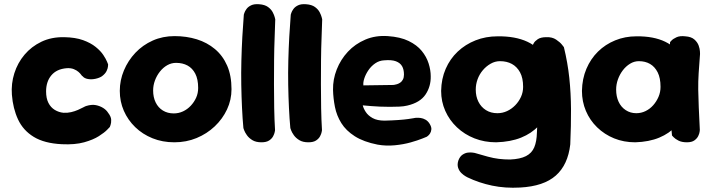

<svg xmlns="http://www.w3.org/2000/svg" viewBox="-20 -670 3352 904"><path d="M271 9Q189 5 139 -25.5Q89 -56 65 -107.5Q41 -159 36 -224Q32 -276 47.5 -325Q63 -374 95.5 -412.5Q128 -451 175 -473.5Q222 -496 282 -495Q335 -494 371 -481Q407 -468 430.5 -449Q454 -430 466.5 -411Q479 -392 484 -379.5Q489 -367 489 -367Q489 -367 488.5 -358Q488 -349 482 -336Q476 -323 460 -311Q448 -303 429.5 -299Q411 -295 394 -298Q377 -301 369 -311Q367 -311 362.5 -317.5Q358 -324 349.5 -331.5Q341 -339 327.5 -344.5Q314 -350 295 -349Q270 -347 252 -338.5Q234 -330 221.5 -315Q209 -300 203 -281Q197 -262 197 -240Q197 -207 208 -185.5Q219 -164 238 -152.5Q257 -141 279 -139Q298 -138 315 -142Q332 -146 347 -152.5Q362 -159 372 -164.5Q382 -170 386 -171Q412 -179 431.5 -175Q451 -171 466 -161.5Q481 -152 489 -139Q503 -121 503.5 -106Q504 -91 500.5 -81.5Q497 -72 497 -72Q497 -72 484.5 -59Q472 -46 445.5 -29Q419 -12 376 0Q333 12 271 9Z M801 0Q745 0 698 -19Q651 -38 616.5 -71.5Q582 -105 563 -148.5Q544 -192 544 -242Q544 -292 563.5 -338.5Q583 -385 617.5 -421.5Q652 -458 699 -479Q746 -500 802 -500Q858 -500 906.5 -485Q955 -470 992 -439Q1029 -408 1049.5 -361Q1070 -314 1070 -250Q1070 -200 1049 -155Q1028 -110 991 -75Q954 -40 905.5 -20Q857 0 801 0ZM798 -136Q821 -136 841.5 -145.5Q862 -155 878 -172Q894 -189 903.5 -210Q913 -231 913 -256Q913 -297 899.5 -323Q886 -349 863 -361.5Q840 -374 809 -374Q787 -374 767.5 -363Q748 -352 733 -333Q718 -314 709.5 -291Q701 -268 701 -244Q701 -212 713 -187.5Q725 -163 747 -149.5Q769 -136 798 -136Z M1211 0Q1185 0 1168.5 -10Q1152 -20 1142.5 -33.5Q1133 -47 1129.5 -57Q1126 -67 1126 -67Q1122 -110 1119.5 -162Q1117 -214 1116 -270.5Q1115 -327 1116.5 -384.5Q1118 -442 1121 -497Q1124 -552 1128 -601Q1128 -601 1130.5 -609Q1133 -617 1140.5 -627.5Q1148 -638 1162.5 -645Q1177 -652 1201 -650Q1227 -648 1242 -637Q1257 -626 1264 -612.5Q1271 -599 1273.5 -589Q1276 -579 1276 -579Q1275 -541 1273 -491.5Q1271 -442 1270.5 -387Q1270 -332 1270 -274.5Q1270 -217 1271 -161.5Q1272 -106 1275 -57Q1275 -57 1273.5 -48.5Q1272 -40 1266 -28.5Q1260 -17 1247 -8.5Q1234 0 1211 0Z M1432 0Q1406 0 1389.5 -10Q1373 -20 1363.5 -33.5Q1354 -47 1350.5 -57Q1347 -67 1347 -67Q1343 -110 1340.5 -162Q1338 -214 1337 -270.5Q1336 -327 1337.5 -384.5Q1339 -442 1342 -497Q1345 -552 1349 -601Q1349 -601 1351.5 -609Q1354 -617 1361.5 -627.5Q1369 -638 1383.5 -645Q1398 -652 1422 -650Q1448 -648 1463 -637Q1478 -626 1485 -612.5Q1492 -599 1494.5 -589Q1497 -579 1497 -579Q1496 -541 1494 -491.5Q1492 -442 1491.5 -387Q1491 -332 1491 -274.5Q1491 -217 1492 -161.5Q1493 -106 1496 -57Q1496 -57 1494.5 -48.5Q1493 -40 1487 -28.5Q1481 -17 1468 -8.5Q1455 0 1432 0Z M1758 11Q1692 -2 1650.5 -28.5Q1609 -55 1587 -90.5Q1565 -126 1557 -166.5Q1549 -207 1548 -247Q1547 -296 1565.5 -343Q1584 -390 1618 -426.5Q1652 -463 1700 -483.5Q1748 -504 1806 -500Q1865 -496 1904 -477Q1943 -458 1965.5 -430.5Q1988 -403 1998 -371.5Q2008 -340 2008 -311Q2009 -263 1983.5 -225Q1958 -187 1898 -173Q1882 -169 1860.5 -168Q1839 -167 1815.5 -167Q1792 -167 1769 -168Q1746 -169 1728 -170.5Q1710 -172 1699 -173Q1688 -174 1688 -174Q1691 -160 1702 -143Q1713 -126 1734.5 -114Q1756 -102 1791 -102Q1829 -103 1856.5 -105Q1884 -107 1901.5 -109.5Q1919 -112 1927 -113.5Q1935 -115 1935 -115Q1935 -115 1942 -115.5Q1949 -116 1960.5 -114.5Q1972 -113 1983.5 -106.5Q1995 -100 2003 -87Q2012 -72 2011 -61Q2010 -50 2005 -42Q2000 -34 1994.5 -30Q1989 -26 1989 -26Q1989 -26 1968 -17.5Q1947 -9 1913.5 0.5Q1880 10 1839 14Q1798 18 1758 11ZM1691 -268 1831 -270Q1831 -270 1836 -270.5Q1841 -271 1849 -273.5Q1857 -276 1864.5 -281Q1872 -286 1877 -295.5Q1882 -305 1882 -319Q1882 -343 1873 -358.5Q1864 -374 1844 -381.5Q1824 -389 1789 -386Q1766 -385 1747 -372Q1728 -359 1715 -340Q1702 -321 1695.5 -301.5Q1689 -282 1691 -268Z M2429 213Q2359 217 2297 204Q2235 191 2181 165Q2181 165 2172 160Q2163 155 2152.5 145Q2142 135 2137 120Q2132 105 2138 86Q2145 67 2157.5 58.5Q2170 50 2183 48.5Q2196 47 2205.5 48.5Q2215 50 2215 50Q2249 60 2276.5 67.5Q2304 75 2329 78Q2354 81 2382 81Q2429 79 2456.5 65Q2484 51 2495.5 23.5Q2507 -4 2508 -46Q2512 -114 2512 -167Q2512 -220 2508.5 -265.5Q2505 -311 2500 -357Q2495 -403 2488 -457Q2488 -457 2493 -466.5Q2498 -476 2512 -485.5Q2526 -495 2553 -495Q2580 -496 2598.5 -483.5Q2617 -471 2626 -459.5Q2635 -448 2635 -448Q2653 -374 2660.5 -303Q2668 -232 2668.5 -156Q2669 -80 2665 10Q2654 106 2597 156.5Q2540 207 2429 213ZM2316 0Q2261 0 2214 -18.5Q2167 -37 2131.5 -70.5Q2096 -104 2076.5 -148Q2057 -192 2057 -242Q2058 -299 2078.5 -346Q2099 -393 2135 -427Q2171 -461 2219 -480Q2267 -499 2323 -499Q2406 -500 2463 -473.5Q2520 -447 2549.5 -391.5Q2579 -336 2579 -250Q2579 -200 2563 -155.5Q2547 -111 2515 -76.5Q2483 -42 2433.5 -22Q2384 -2 2316 0ZM2322 -137Q2346 -137 2367.5 -147Q2389 -157 2406 -174.5Q2423 -192 2433 -214Q2443 -236 2443 -261Q2443 -303 2428.5 -329.5Q2414 -356 2390 -369Q2366 -382 2334 -382Q2311 -382 2290 -370Q2269 -358 2253 -339Q2237 -320 2228.5 -296.5Q2220 -273 2220 -248Q2220 -216 2232.5 -191Q2245 -166 2268 -151.5Q2291 -137 2322 -137Z M2971 0Q2917 0 2871.5 -18.5Q2826 -37 2791.5 -70.5Q2757 -104 2738.5 -148Q2720 -192 2720 -242Q2721 -299 2741 -346Q2761 -393 2795.5 -427Q2830 -461 2876.5 -480Q2923 -499 2976 -499Q3057 -500 3112 -473.5Q3167 -447 3195.5 -391.5Q3224 -336 3224 -250Q3224 -200 3209 -155.5Q3194 -111 3163 -76.5Q3132 -42 3084 -22Q3036 -2 2971 0ZM2976 -137Q2999 -137 3019.5 -147Q3040 -157 3055.5 -174.5Q3071 -192 3080.5 -214Q3090 -236 3090 -261Q3090 -303 3076.5 -329.5Q3063 -356 3040.5 -369Q3018 -382 2988 -382Q2966 -382 2946.5 -370Q2927 -358 2912.5 -339Q2898 -320 2889.5 -296.5Q2881 -273 2881 -248Q2881 -216 2892.5 -191Q2904 -166 2926 -151.5Q2948 -137 2976 -137ZM3214 0Q3190 0 3174.5 -8Q3159 -16 3151.5 -24Q3144 -32 3144 -32Q3137 -105 3132 -175Q3127 -245 3127.5 -318.5Q3128 -392 3135 -472Q3135 -472 3142 -479.5Q3149 -487 3165 -494.5Q3181 -502 3207 -499Q3235 -497 3249.5 -484Q3264 -471 3269.5 -455.5Q3275 -440 3275.5 -428Q3276 -416 3276 -416Q3272 -365 3269.5 -325.5Q3267 -286 3267.5 -248Q3268 -210 3270 -165Q3272 -120 3275 -58Q3275 -58 3274 -49.5Q3273 -41 3267.5 -29.5Q3262 -18 3249.5 -9Q3237 0 3214 0Z"/></svg>

Font: Sour Gummy
Style: Bold
Weight: 700
Designer: Stefie Justprince
Foundry: Eifetstype
Version: Version 1.000